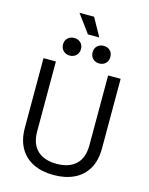

<svg xmlns="http://www.w3.org/2000/svg" viewBox="-150 -1137 966 1243"><g transform="rotate(15 333.0 -515.0)"><path d="M333 14Q255 14 197 -14Q139 -42 107 -97.5Q75 -153 75 -234V-700H158V-233Q158 -147 204 -104Q250 -61 333 -61Q416 -61 462 -104Q508 -147 508 -233V-700H592V-234Q592 -153 560 -97.5Q528 -42 469.5 -14Q411 14 333 14ZM432 -760Q406 -760 389 -776.5Q372 -793 372 -819Q372 -846 389 -862Q406 -878 432 -878Q458 -878 474.5 -862Q491 -846 491 -819Q491 -793 474.5 -776.5Q458 -760 432 -760ZM234 -760Q208 -760 191 -776.5Q174 -793 174 -819Q174 -846 191 -862Q208 -878 234 -878Q260 -878 277 -862Q294 -846 294 -819Q294 -793 277 -776.5Q260 -760 234 -760ZM313 -923 224 -1044H322L389 -923Z"/></g></svg>

Font: Space Grotesk Light
Style: Regular
Weight: 400
Version: Version 2.000